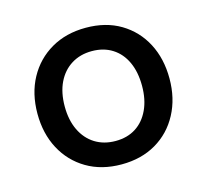

<svg xmlns="http://www.w3.org/2000/svg" viewBox="-81 -604 760 704"><g transform="rotate(-15 298.5 -252.0)"><path d="M298.6 7.5Q222.7 7.5 166.3 -25.9Q109.9 -59.3 78.8 -117.7Q47.7 -176.2 47.7 -251.6Q47.7 -328 79.5 -386.3Q111.3 -444.6 168.1 -477.6Q224.9 -510.6 300 -510.6Q375.9 -510.6 431.8 -477.3Q487.7 -443.9 518.3 -385.6Q548.9 -327.2 548.9 -251.6Q548.9 -176.2 517.6 -117.4Q486.3 -58.5 430 -25.5Q373.7 7.5 298.6 7.5ZM299.3 -81.1Q344 -81.1 376.4 -101.9Q408.8 -122.8 426.7 -161.3Q444.7 -199.8 444.7 -251.6Q444.7 -304.1 427.1 -342.2Q409.6 -380.4 376.8 -401.2Q344 -422.1 299.3 -422.1Q254.9 -422.1 221.5 -401.2Q188.1 -380.4 169.6 -342.2Q151.2 -304.1 151.2 -251.6Q151.2 -199.8 169.6 -161.3Q188.1 -122.8 221.5 -101.9Q254.9 -81.1 299.3 -81.1Z"/></g></svg>

Font: REM Medium
Style: Regular
Weight: 500
Designer: Octavio Pardo
Foundry: Ashler Design
Version: Version 1.005;gftools[0.9.28]